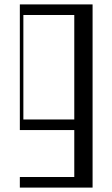

<svg xmlns="http://www.w3.org/2000/svg" viewBox="-20 -590 510 871"><path d="M70 213H317V0H70V-570H400V261H70ZM317 -48V-522H86V-48Z"/></svg>

Font: Facade Sud
Style: Regular
Weight: 100
Designer: Éléonore Fines
Foundry: Velvetyne Type Foundry
Version: Version 1.001;Glyphs 3.2 (3202)